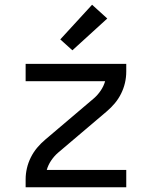

<svg xmlns="http://www.w3.org/2000/svg" viewBox="-20 -789 640 809"><path d="M88 0V-33Q88 -57 93.5 -80.5Q99 -104 110 -126Q121 -148 136.5 -166.5Q152 -185 171 -201L376 -375Q392 -389 404.5 -407.5Q417 -426 423 -447H88V-520H512V-488Q512 -463 506.5 -439.5Q501 -416 490 -394Q479 -372 463.5 -353.5Q448 -335 429 -319L224 -145Q208 -131 195.5 -112.5Q183 -94 177 -73H512V0ZM285 -577 234 -623 368 -769 432 -711Z"/></svg>

Font: Bmono
Style: Regular
Weight: 400
Monospace: yes
Designer: Belleve Invis
Foundry: Belleve Invis
Version: Version 11.2.2; ttfautohint (v1.8.2)